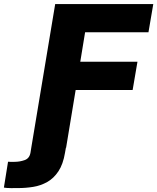

<svg xmlns="http://www.w3.org/2000/svg" viewBox="-131 -748 796 972"><path d="M27.3 0H202.6L198.2 24.9Q188.5 83.5 164.8 119.1Q141.1 154.8 108.2 173.3Q75.2 191.9 37.4 198Q-0.5 204.1 -38.1 204.1Q-51.8 204.6 -75.4 204.3Q-99.1 204.1 -111.3 201.7L-90.3 70.8Q-84.5 71.8 -75 71.5Q-65.4 71.3 -57.6 71.3Q-30.8 71.3 -6.1 62.5Q18.6 53.7 23.4 24.4ZM27.3 0 148.4 -727.5H645L620.6 -584.5H299.8L275.4 -435.5H564.9L540.5 -292.5H252L203.6 0Z"/></svg>

Font: Inter Tight ExtraBold
Style: Italic
Weight: 800
Italic angle: -9.39999°
Designer: Rasmus Andersson
Foundry: rsms
Version: Version 3.004